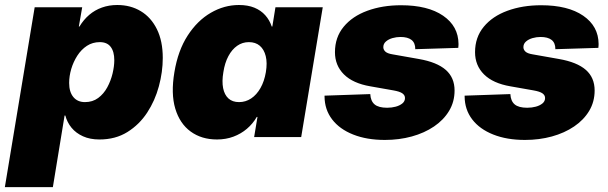

<svg xmlns="http://www.w3.org/2000/svg" viewBox="-52 -559 2481 783"><path d="M-32.2 204.1 89.4 -529.3H283.2L269.5 -450.7H272Q289.1 -479 312 -498.5Q335 -518.1 363.8 -528.3Q392.6 -538.6 426.3 -538.6Q480.5 -538.6 522.2 -513.4Q564 -488.3 587.9 -439.9Q611.8 -391.6 611.8 -322.8Q611.8 -265.6 595.9 -207Q580.1 -148.4 548.1 -99.6Q516.1 -50.8 467.5 -20.5Q418.9 9.8 353.5 9.8Q314.9 9.8 286.4 -3.2Q257.8 -16.1 239.7 -38.1Q221.7 -60.1 214.4 -87.9H211.4L163.6 204.1ZM294.4 -142.6Q325.7 -142.6 348.4 -159.4Q371.1 -176.3 385.5 -202.9Q399.9 -229.5 407 -259Q414.1 -288.6 414.1 -313.5Q414.1 -348.6 399.4 -367.9Q384.8 -387.2 355 -387.2Q325.7 -387.2 302.5 -372.1Q279.3 -356.9 263.2 -331.8Q247.1 -306.6 238.5 -277.6Q230 -248.5 230 -220.7Q230 -184.1 247.1 -163.3Q264.2 -142.6 294.4 -142.6Z M833 9.8Q770 9.8 725.6 -22.5Q681.2 -54.7 662.8 -116Q644.5 -177.2 659.2 -264.6Q673.8 -353 713.4 -414.1Q752.9 -475.1 807.6 -506.8Q862.3 -538.6 922.4 -538.6Q959 -538.6 985.6 -527.6Q1012.2 -516.6 1029.8 -496.8Q1047.4 -477.1 1056.2 -450.7H1058.6L1071.3 -529.3H1264.2L1176.3 0H984.4L998 -82H995.1Q979 -54.2 954.8 -33.7Q930.7 -13.2 899.9 -1.7Q869.1 9.8 833 9.8ZM922.9 -142.6Q949.7 -142.6 972.2 -157.5Q994.6 -172.4 1010.3 -200Q1025.9 -227.5 1032.2 -264.6Q1038.6 -302.7 1031.7 -330.1Q1024.9 -357.4 1007.6 -372.3Q990.2 -387.2 962.9 -387.2Q936.5 -387.2 915.3 -372.3Q894 -357.4 879.4 -330.1Q864.7 -302.7 858.9 -264.6Q852.5 -227.1 857.9 -199.7Q863.3 -172.4 879.6 -157.5Q896 -142.6 922.9 -142.6Z M1517.6 11.7Q1443.8 11.7 1388.4 -10.3Q1333 -32.2 1302.5 -72Q1272 -111.8 1271.5 -165.5Q1271.5 -166.5 1271.5 -167.5Q1271.5 -168.5 1271.5 -168.9L1458 -175.3Q1459.5 -147 1475.6 -133.3Q1491.7 -119.6 1526.9 -119.6Q1545.4 -119.6 1561.8 -124Q1578.1 -128.4 1588.9 -137.2Q1599.6 -146 1599.6 -159.2Q1599.6 -170.9 1588.6 -178.5Q1577.6 -186 1552.2 -190.4L1458 -207Q1387.2 -219.2 1350.6 -255.6Q1314 -292 1314 -346.2Q1314 -406.7 1349.4 -449.7Q1384.8 -492.7 1446 -515.1Q1507.3 -537.6 1583.5 -537.6Q1692.9 -537.6 1755.1 -494.9Q1817.4 -452.1 1817.9 -379.4Q1817.9 -376.5 1817.6 -372.3Q1817.4 -368.2 1816.9 -363.8L1641.6 -358.4Q1641.6 -384.3 1626.2 -396.2Q1610.8 -408.2 1581.1 -408.2Q1564.5 -408.2 1548.3 -403.6Q1532.2 -398.9 1521.7 -389.6Q1511.2 -380.4 1511.2 -366.7Q1511.2 -356.4 1519.5 -348.6Q1527.8 -340.8 1548.8 -337.4L1656.2 -318.4Q1729.5 -305.7 1765.6 -274.2Q1801.8 -242.7 1801.8 -189.9Q1801.8 -144 1779.5 -106.9Q1757.3 -69.8 1718 -43.2Q1678.7 -16.6 1627.2 -2.4Q1575.7 11.7 1517.6 11.7Z M2088.9 11.7Q2015.1 11.7 1959.7 -10.3Q1904.3 -32.2 1873.8 -72Q1843.3 -111.8 1842.8 -165.5Q1842.8 -166.5 1842.8 -167.5Q1842.8 -168.5 1842.8 -168.9L2029.3 -175.3Q2030.8 -147 2046.9 -133.3Q2063 -119.6 2098.1 -119.6Q2116.7 -119.6 2133.1 -124Q2149.4 -128.4 2160.2 -137.2Q2170.9 -146 2170.9 -159.2Q2170.9 -170.9 2159.9 -178.5Q2148.9 -186 2123.5 -190.4L2029.3 -207Q1958.5 -219.2 1921.9 -255.6Q1885.3 -292 1885.3 -346.2Q1885.3 -406.7 1920.7 -449.7Q1956.1 -492.7 2017.3 -515.1Q2078.6 -537.6 2154.8 -537.6Q2264.2 -537.6 2326.4 -494.9Q2388.7 -452.1 2389.2 -379.4Q2389.2 -376.5 2388.9 -372.3Q2388.7 -368.2 2388.2 -363.8L2212.9 -358.4Q2212.9 -384.3 2197.5 -396.2Q2182.1 -408.2 2152.3 -408.2Q2135.7 -408.2 2119.6 -403.6Q2103.5 -398.9 2093 -389.6Q2082.5 -380.4 2082.5 -366.7Q2082.5 -356.4 2090.8 -348.6Q2099.1 -340.8 2120.1 -337.4L2227.5 -318.4Q2300.8 -305.7 2336.9 -274.2Q2373 -242.7 2373 -189.9Q2373 -144 2350.8 -106.9Q2328.6 -69.8 2289.3 -43.2Q2250 -16.6 2198.5 -2.4Q2147 11.7 2088.9 11.7Z"/></svg>

Font: Inter 24pt Black
Style: Italic
Weight: 900
Italic angle: -9.3988°
Designer: Rasmus Andersson
Foundry: rsms
Version: Version 4.001;git-66647c0bb